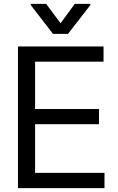

<svg xmlns="http://www.w3.org/2000/svg" viewBox="-20 -966 606 986"><path d="M72.3 0V-727.5H511.7V-649.4H160.2V-406.2H488.3V-328.1H160.2V-78.1H516.6V0ZM216.8 -946.3 291 -846.7 364.3 -946.3H444.3V-940.4L329.1 -792H252L137.7 -940.4V-946.3Z"/></svg>

Font: Inter Display
Style: Regular
Weight: 400
Designer: Rasmus Andersson
Foundry: rsms
Version: Version 4.000;git-37864ae